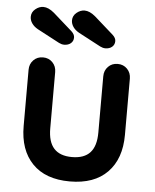

<svg xmlns="http://www.w3.org/2000/svg" viewBox="-54 -807 695 863"><g transform="rotate(5 293.5 -375.5)"><path d="M522 -474V-220Q522 -112 462.5 -51Q403 10 293 10Q183 10 124 -51Q65 -112 65 -220V-474Q65 -500 82 -517.5Q99 -535 125 -535Q151 -535 168 -517.5Q185 -500 185 -474V-220Q185 -159 212 -129.5Q239 -100 293 -100Q348 -100 375 -129.5Q402 -159 402 -220V-474Q402 -500 419 -517.5Q436 -535 462 -535Q488 -535 505 -517.5Q522 -500 522 -474ZM191 -606 91 -659Q73 -669 63.5 -683Q54 -697 54 -712Q54 -733 71 -747Q88 -761 107 -761Q130 -761 156 -739L242 -663Q256 -650 256 -636Q256 -620 244.5 -610Q233 -600 214 -600Q203 -600 191 -606ZM377 -606 277 -659Q259 -669 249.5 -683Q240 -697 240 -712Q240 -733 257 -747Q274 -761 293 -761Q316 -761 342 -739L428 -663Q442 -650 442 -636Q442 -620 430.5 -610Q419 -600 400 -600Q389 -600 377 -606Z"/></g></svg>

Font: Quicksand
Style: Bold
Weight: 700
Version: Version 3.000